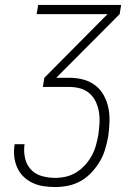

<svg xmlns="http://www.w3.org/2000/svg" viewBox="-20 -755 540 775"><path d="M203 0Q179 0 155.5 -3.5Q132 -7 111 -17Q90 -27 74 -43Q58 -59 49 -79.5Q40 -100 37.5 -124Q35 -148 39 -172V-173H79V-172Q75 -144 81 -117Q87 -90 104.5 -71Q122 -52 148.5 -44.5Q175 -37 203 -37Q225 -37 246.5 -42Q268 -47 287.5 -59Q307 -71 323 -88.5Q339 -106 350 -126Q361 -146 367 -167.5Q373 -189 377 -211Q380 -234 381.5 -257Q383 -280 379.5 -302Q376 -324 367 -343.5Q358 -363 342 -377.5Q326 -392 304.5 -398Q283 -404 260 -404H153L159 -441L414 -698H128L134 -735H469L463 -698L207 -441H260Q289 -441 316 -434Q343 -427 364.5 -410.5Q386 -394 399 -370Q412 -346 417.5 -319Q423 -292 422 -263Q421 -234 417 -205Q412 -179 404.5 -153Q397 -127 383 -103.5Q369 -80 349.5 -59Q330 -38 306 -24.5Q282 -11 255.5 -5.5Q229 0 203 0Z"/></svg>

Font: Iosevka SS18 Extralight
Style: Italic
Weight: 200
Italic angle: -9°
Monospace: yes
Designer: Belleve Invis
Foundry: Belleve Invis
Version: Version 25.1.1; ttfautohint (v1.8.4)